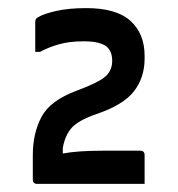

<svg xmlns="http://www.w3.org/2000/svg" viewBox="-20 -816 440 474"><path d="M337 -362H72Q61 -362 61 -373V-433Q61 -487 82.5 -527.5Q104 -568 169 -592Q223 -612 240 -627Q257 -642 257 -666Q257 -690 242 -702Q235 -707 222 -710.5Q209 -714 186 -714Q151 -714 125 -706.5Q99 -699 79 -688H67V-760Q67 -764 68 -767.5Q69 -771 75 -774Q88 -782 119 -789Q150 -796 193 -796Q267 -796 302 -764.5Q337 -733 337 -678V-671Q337 -625 311 -591Q285 -557 217 -534Q174 -519 157.5 -501Q141 -483 135 -451V-437Q172 -444 234 -444H326Q337 -444 337 -433Z"/></svg>

Font: Recursive Sn Lnr St Med
Style: Regular
Weight: 500
Version: Version 1.085;hotconv 1.1.0;makeotfexe 2.6.0; ttfautohint (v